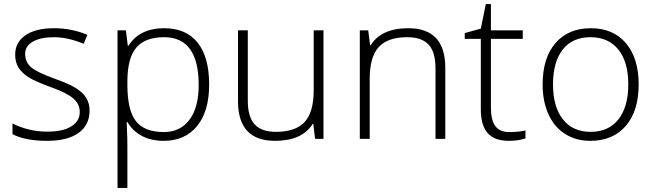

<svg xmlns="http://www.w3.org/2000/svg" viewBox="-20 -679 3202 939"><path d="M418 -138.2Q418 -66.9 363.8 -28.6Q309.6 9.8 210 9.8Q103.5 9.8 41 -22.9V-75.2Q121.1 -35.2 210 -35.2Q288.6 -35.2 329.3 -61.3Q370.1 -87.4 370.1 -130.9Q370.1 -170.9 337.6 -198.2Q305.2 -225.6 231 -252Q151.4 -280.8 119.1 -301.5Q86.9 -322.3 70.6 -348.4Q54.2 -374.5 54.2 -412.1Q54.2 -471.7 104.2 -506.3Q154.3 -541 244.1 -541Q330.1 -541 407.2 -508.8L389.2 -464.8Q311 -497.1 244.1 -497.1Q179.2 -497.1 141.1 -475.6Q103 -454.1 103 -416Q103 -374.5 132.6 -349.6Q162.1 -324.7 248 -293.9Q319.8 -268.1 352.5 -247.3Q385.3 -226.6 401.6 -200.2Q418 -173.8 418 -138.2Z M781.7 9.8Q659.2 9.8 603 -82H599.6L601.1 -41Q603 -4.9 603 38.1V240.2H554.7V-530.8H595.7L605 -455.1H607.9Q662.6 -541 782.7 -541Q890.1 -541 946.5 -470.5Q1002.9 -399.9 1002.9 -265.1Q1002.9 -134.3 943.6 -62.3Q884.3 9.8 781.7 9.8ZM780.8 -33.2Q862.3 -33.2 907 -93.8Q951.7 -154.3 951.7 -263.2Q951.7 -497.1 782.7 -497.1Q689.9 -497.1 646.5 -446Q603 -395 603 -279.8V-264.2Q603 -139.6 644.8 -86.4Q686.5 -33.2 780.8 -33.2Z M1191.9 -530.8V-187Q1191.9 -106.9 1225.6 -70.6Q1259.3 -34.2 1330.1 -34.2Q1424.8 -34.2 1469.5 -82Q1514.2 -129.9 1514.2 -237.8V-530.8H1562V0H1521L1512.2 -73.2H1509.3Q1457.5 9.8 1325.2 9.8Q1144 9.8 1144 -184.1V-530.8Z M2109.9 0V-344.2Q2109.9 -424.3 2076.2 -460.7Q2042.5 -497.1 1971.7 -497.1Q1876.5 -497.1 1832.3 -449Q1788.1 -400.9 1788.1 -293V0H1739.7V-530.8H1780.8L1790 -458H1793Q1844.7 -541 1977.1 -541Q2157.7 -541 2157.7 -347.2V0Z M2469.7 -33.2Q2515.6 -33.2 2549.8 -41V-2Q2514.6 9.8 2468.8 9.8Q2398.4 9.8 2365 -27.8Q2331.5 -65.4 2331.5 -146V-488.8H2252.9V-517.1L2331.5 -539.1L2356 -659.2H2380.9V-530.8H2536.6V-488.8H2380.9V-152.8Q2380.9 -91.8 2402.3 -62.5Q2423.8 -33.2 2469.7 -33.2Z M3103.5 -266.1Q3103.5 -136.2 3040.5 -63.2Q2977.5 9.8 2866.7 9.8Q2796.9 9.8 2743.7 -23.9Q2690.4 -57.6 2662.1 -120.6Q2633.8 -183.6 2633.8 -266.1Q2633.8 -396 2696.8 -468.5Q2759.8 -541 2869.6 -541Q2979 -541 3041.3 -467.5Q3103.5 -394 3103.5 -266.1ZM2684.6 -266.1Q2684.6 -156.7 2732.7 -95.5Q2780.8 -34.2 2868.7 -34.2Q2956.5 -34.2 3004.6 -95.5Q3052.7 -156.7 3052.7 -266.1Q3052.7 -376 3004.2 -436.5Q2955.6 -497.1 2867.7 -497.1Q2779.8 -497.1 2732.2 -436.8Q2684.6 -376.5 2684.6 -266.1Z"/></svg>

Font: TypoPRO Open Sans
Style: Regular
Weight: 300
Foundry: Ascender Corporation
Version: Version 1.10